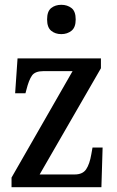

<svg xmlns="http://www.w3.org/2000/svg" viewBox="-20 -779 485 799"><path d="M28 0V-40L282 -483H161Q126 -483 113 -464.5Q100 -446 90 -406L86 -391H43L53 -536H400V-495L145 -53H291Q324 -53 338.5 -74.5Q353 -96 360 -137L365 -165H407L402 0ZM235 -637Q210 -637 193 -651Q176 -665 176 -698Q176 -732 193 -745.5Q210 -759 235 -759Q260 -759 277.5 -745.5Q295 -732 295 -698Q295 -665 277.5 -651Q260 -637 235 -637Z"/></svg>

Font: Noto Serif Lao Condensed Medium
Style: Regular
Weight: 500
Width: 3
Designer: Monotype Design Team
Foundry: Monotype Imaging Inc.
Version: Version 2.003; ttfautohint (v1.8.4.7-5d5b)